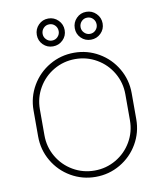

<svg xmlns="http://www.w3.org/2000/svg" viewBox="-100 -1011 939 1106"><g transform="rotate(-10 370.0 -458.0)"><path d="M657 -424V-272Q657 -194 618.5 -128Q580 -62 514 -23.5Q448 15 370 15Q292 15 226 -23.5Q160 -62 121.5 -128Q83 -194 83 -272V-424Q83 -502 121.5 -568Q160 -634 226 -672.5Q292 -711 370 -711Q448 -711 514 -672.5Q580 -634 618.5 -568Q657 -502 657 -424ZM370 -22Q438 -22 495.5 -55.5Q553 -89 586.5 -146.5Q620 -204 620 -272V-424Q620 -492 586.5 -549.5Q553 -607 495.5 -640.5Q438 -674 370 -674Q302 -674 244.5 -640.5Q187 -607 153.5 -549.5Q120 -492 120 -424V-272Q120 -204 153.5 -146.5Q187 -89 244.5 -55.5Q302 -22 370 -22ZM340 -849Q340 -815 316 -791.5Q292 -768 258 -768Q224 -768 200.5 -791.5Q177 -815 177 -849Q177 -883 200.5 -907Q224 -931 258 -931Q292 -931 316 -907Q340 -883 340 -849ZM399 -849Q399 -883 422.5 -907Q446 -931 480 -931Q514 -931 538 -907Q562 -883 562 -849Q562 -815 538 -791.5Q514 -768 480 -768Q446 -768 422.5 -791.5Q399 -815 399 -849ZM305 -849Q305 -869 291.5 -883Q278 -897 258 -897Q238 -897 224.5 -883Q211 -869 211 -849Q211 -830 225 -816Q239 -802 258 -802Q278 -802 291.5 -816Q305 -830 305 -849ZM433 -849Q433 -830 447 -816Q461 -802 480 -802Q500 -802 513.5 -816Q527 -830 527 -849Q527 -869 513.5 -883Q500 -897 480 -897Q460 -897 446.5 -883Q433 -869 433 -849Z"/></g></svg>

Font: M Major Mono Display
Style: Regular
Weight: 400
Designer: Emre Parlak
Foundry: Emre Parlak
Version: Version 2.000; ttfautohint (v1.8) -l 8 -r 50 -G 200 -x 14 -D